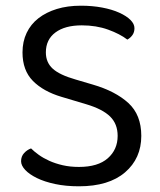

<svg xmlns="http://www.w3.org/2000/svg" viewBox="-20 -641 563 674"><path d="M393 -164Q393 -206 366.5 -232Q340 -258 283 -275L196 -301Q132 -320 95.5 -357Q59 -394 59 -457Q59 -495 73.5 -525.5Q88 -556 115 -577Q142 -598 179.5 -609.5Q217 -621 264 -621Q304 -621 338.5 -614.5Q373 -608 398.5 -596.5Q424 -585 438 -571Q452 -557 452 -542Q452 -528 445 -518Q438 -508 427 -502Q401 -522 359.5 -537Q318 -552 267 -552Q208 -552 174.5 -527Q141 -502 141 -457Q141 -422 165 -400Q189 -378 245 -362L306 -344Q385 -321 430.5 -279.5Q476 -238 476 -164Q476 -85 419 -36Q362 13 257 13Q211 13 173.5 5Q136 -3 109.5 -16Q83 -29 68.5 -44.5Q54 -60 54 -75Q54 -92 64.5 -103.5Q75 -115 89 -120Q100 -109 116 -97.5Q132 -86 153 -76.5Q174 -67 200 -61Q226 -55 257 -55Q324 -55 358.5 -85.5Q393 -116 393 -164Z"/></svg>

Font: Baloo 2 Latin
Style: Regular
Weight: 400
Designer: Sarang Kulkarni and Ek Type
Foundry: Ek Type
Version: Version 1.001